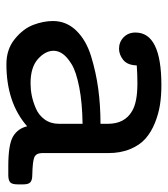

<svg xmlns="http://www.w3.org/2000/svg" viewBox="18 -538 526 602"><g transform="rotate(90 281.0 -237.0)"><path d="M45.9 -140.1Q45.9 -182.1 75.9 -213.1Q106 -244.1 156 -259.5Q206.1 -274.9 258.1 -282Q310.1 -289.1 368.2 -289.1V-312Q368.2 -365.2 328.1 -388.2Q300.3 -404.8 242.2 -404.8Q240.7 -404.8 238.8 -404.8Q212.9 -404.8 185.1 -402.8Q184.1 -373 167.5 -360.1Q150.9 -347.2 132.8 -347.2Q111.8 -347.2 96.9 -361.6Q82 -376 82 -398.9Q82 -480 247.1 -480Q280.3 -480 308.6 -475.6Q336.9 -471.2 365.5 -459.7Q394 -448.2 414.6 -430.2Q435.1 -412.1 447.5 -382.1Q460 -352.1 460 -313V-104Q460.9 -86.9 473.4 -81.5Q485.8 -76.2 528.8 -75.2Q543.9 -75.2 551 -69.6Q558.1 -64 558.1 -46.9V-29.8Q558.1 -11.7 551.5 -5.9Q544.9 0 528.8 0H501Q433.1 0 408 -14.9Q382.8 -29.8 376 -59.1Q301.8 5.9 181.2 5.9Q134.3 5.9 102.1 -20.5Q69.8 -46.9 57.9 -78.6Q45.9 -110.4 45.9 -140.1ZM139.2 -142.1Q139.2 -116.2 165 -93Q190.9 -69.8 241.2 -69.8Q260.3 -69.8 279.1 -73.5Q297.9 -77.1 319.3 -86.2Q340.8 -95.2 354.5 -114Q368.2 -132.8 368.2 -159.2V-232.9Q301.3 -231.9 253.2 -222.4Q205.1 -212.9 182.1 -199Q159.2 -185.1 149.2 -171.1Q139.2 -157.2 139.2 -142.1Z"/></g></svg>

Font: CMU Concrete
Style: Bold
Weight: 700
Version: Version 0.7.0